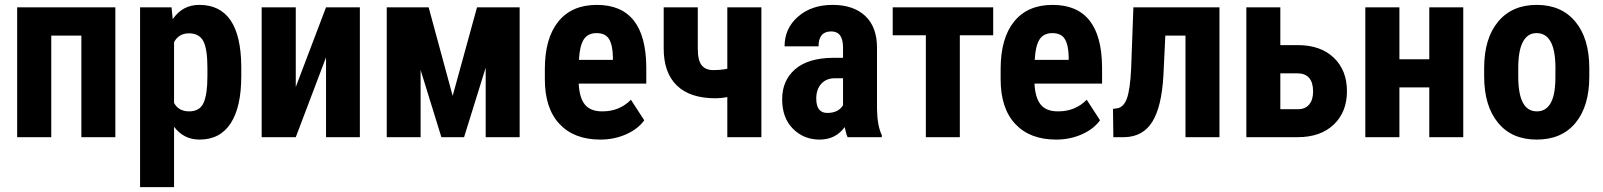

<svg xmlns="http://www.w3.org/2000/svg" viewBox="-20 -558 6520 781"><path d="M449.2 0H311V-413.1H188.5V0H49.8V-528.3H449.2Z M823.7 -282.2Q823.7 -358.9 807.1 -390.6Q790.5 -422.4 748.5 -422.4Q707.5 -422.4 688 -386.7V-139.2Q706.5 -105 749.5 -105Q792.5 -105 808.1 -139.6Q823.7 -174.3 823.7 -247.6ZM790.5 -538.1Q959.5 -538.1 961.4 -288.1V-247.6Q961.4 -123 918.5 -56.6Q875.5 9.8 791.5 9.8Q727.1 9.8 688 -42.5V203.1H549.8V-528.3H677.7L682.6 -480Q722.2 -538.1 790.5 -538.1Z M1443.8 -528.3V0H1306.2V-324.7L1183.1 0H1044.4V-528.3H1183.1V-204.1L1306.2 -528.3Z M2093.8 -528.3V0H1955.6V-282.7L1867.7 0H1775.4L1690.9 -273.4V0H1553.2V-528.3H1723.6L1821.3 -168L1920.4 -528.3Z M2473.1 -314.5V-327.1Q2472.2 -374.5 2457.5 -398.9Q2442.9 -423.3 2406.7 -423.3Q2371.1 -423.3 2354.5 -397.5Q2337.9 -371.6 2335 -314.5ZM2407.7 -538.1Q2606.9 -538.1 2608.9 -285.6V-217.8H2334Q2336.9 -159.2 2359.9 -131.8Q2382.8 -104.5 2430.7 -105Q2500 -105 2546.4 -152.3L2600.6 -68.8Q2575.2 -33.2 2526.9 -11.7Q2478.5 9.8 2421.9 9.8Q2315.4 9.8 2255.9 -53.7Q2196.3 -117.2 2196.3 -235.4V-277.3Q2196.3 -402.3 2251 -470.2Q2305.7 -538.1 2407.7 -538.1Z M3077.1 0H2938.5V-163.1Q2914.1 -158.2 2891.1 -158.2Q2786.6 -158.2 2733.2 -210.2Q2679.7 -262.2 2679.7 -360.8V-528.3H2818.4V-360.4Q2818.4 -312 2834.2 -292.5Q2850.1 -272.9 2881.3 -272.9Q2912.6 -272.9 2938.5 -278.3V-528.3H3077.1Z M3300.3 -157.2Q3300.3 -98.6 3345.2 -98.6Q3390.1 -98.6 3409.2 -129.9V-239.7H3376Q3341.3 -239.7 3320.8 -217.3Q3300.3 -194.8 3300.3 -157.2ZM3409.2 -365.2Q3409.2 -430.2 3361.3 -430.2Q3309.6 -430.2 3309.6 -369.6H3171.4Q3171.4 -442.4 3226.1 -490.2Q3280.8 -538.1 3366.7 -538.1Q3451.7 -538.1 3499.5 -493.2Q3547.4 -448.2 3547.4 -363.8V-115.2Q3548.3 -46.9 3566.9 -8.3V0H3427.7Q3421.9 -12.2 3416 -41Q3378.9 9.8 3314 9.8Q3249.5 9.8 3205.6 -34.2Q3161.6 -78.1 3161.6 -154.3Q3161.6 -230.5 3214.4 -276.4Q3267.1 -321.8 3367.2 -322.8H3409.2Z M4020 -414.6H3884.3V0H3746.1V-414.6H3611.3V-528.3H4020Z M4327.1 -314.5V-327.1Q4326.2 -374.5 4311.5 -398.9Q4296.9 -423.3 4260.7 -423.3Q4225.1 -423.3 4208.5 -397.5Q4191.9 -371.6 4189 -314.5ZM4261.7 -538.1Q4460.9 -538.1 4462.9 -285.6V-217.8H4188Q4190.9 -159.2 4213.9 -131.8Q4236.8 -104.5 4284.7 -105Q4354 -105 4400.4 -152.3L4454.6 -68.8Q4429.2 -33.2 4380.9 -11.7Q4332.5 9.8 4275.9 9.8Q4169.4 9.8 4109.9 -53.7Q4050.3 -117.2 4050.3 -235.4V-277.3Q4050.3 -402.3 4105 -470.2Q4159.7 -538.1 4261.7 -538.1Z M4940.4 -528.3V0H4802.2V-413.1H4720.2L4712.4 -250Q4705.1 -123 4667 -62.3Q4628.9 -1.5 4553.7 0H4508.8L4507.3 -115.2L4522.9 -117.2Q4550.8 -121.1 4564 -157.7Q4577.1 -194.3 4581.1 -277.8L4590.3 -528.3Z M5188 -259.8V-113.8H5260.3Q5289.1 -113.8 5305.2 -132.8Q5321.3 -151.9 5321.3 -185.5Q5321.3 -259.8 5256.3 -259.8ZM5188 -374.5H5258.8Q5352.1 -374.5 5405.5 -323.2Q5459 -272 5459 -187Q5459 -102.1 5405 -51Q5351.1 0 5258.3 0H5049.8V-528.3H5188Z M5932.1 0H5793.9V-202.6H5672.4V0H5533.7V-528.3H5672.4V-316.9H5793.9V-528.3H5932.1Z M6230.5 -423.3Q6194.8 -423.8 6175.3 -388.7Q6155.8 -353.5 6155.8 -281.2V-246.6Q6155.8 -105 6231.4 -105Q6301.3 -105 6306.6 -223.1L6307.1 -281.2Q6307.1 -423.3 6230.5 -423.3ZM6017.1 -281.2Q6017.1 -401.4 6073.7 -469.7Q6130.4 -538.1 6231 -538.1Q6331.5 -538.1 6388.2 -469.7Q6444.8 -401.4 6444.8 -280.3V-246.6Q6444.8 -126 6388.7 -58.1Q6332.5 9.8 6231 9.8Q6129.4 9.8 6073.7 -58.6Q6017.1 -127 6017.1 -247.6Z"/></svg>

Font: RobotoCondensed-Bold
Style: Bold
Weight: 700
Designer: Google
Version: Version 2.001240; 2014